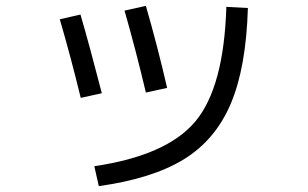

<svg xmlns="http://www.w3.org/2000/svg" viewBox="-20 -595 1040 649"><path d="M817.9 -567.9Q812 -366.7 760 -244.4Q708 -122.1 601.6 -56.6Q495.1 8.8 314 34.2L298.8 -33.2Q543.9 -69.3 640.4 -184.6Q736.8 -299.8 745.1 -571.8ZM182.1 -529.8 252 -545.9Q282.7 -440.9 324.2 -279.8L252.9 -264.2Q219.2 -402.8 182.1 -529.8ZM400.9 -559.1 473.1 -575.2Q513.2 -436 544.9 -297.9L473.1 -282.2Q439 -426.3 400.9 -559.1Z"/></svg>

Font: WebKoruri
Style: Regular
Weight: 400
Foundry: lindwurm / mohemohe
Version: Version 1.00